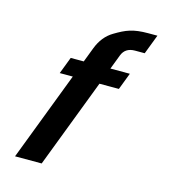

<svg xmlns="http://www.w3.org/2000/svg" viewBox="-101 -751 751 835"><g transform="rotate(15 274.0 -333.5)"><path d="M42.8 0H162.8L315.7 -400H403.2L432.2 -476H344.7L369.9 -542C379.4 -566.7 398.7 -579 427.8 -579H471.6L505.2 -667H464C395.3 -667 365.6 -654.2 316.7 -625C286.4 -607 264.2 -579.3 249.9 -542L224.7 -476H166L136.9 -400H195.7Z"/></g></svg>

Font: Din Kursivschrift
Style: Breit
Weight: 400
Version: Version 1.089